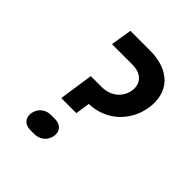

<svg xmlns="http://www.w3.org/2000/svg" viewBox="-200 -863 1001 1001"><g transform="rotate(45 300.0 -362.5)"><path d="M180 -227H291L303 -307C424 -310 518 -394 538 -515C558 -646 478 -730 330 -730H187L168 -613H317C384 -613 422 -575 413 -515C402 -456 354 -417 287 -417H208ZM184 5H213C254 5 286 -22 293 -61C299 -100 276 -127 234 -127H204C163 -127 132 -100 125 -61C119 -22 143 5 184 5Z"/></g></svg>

Font: JetBrains Mono
Style: Bold Italic
Weight: 558
Italic angle: -9°
Monospace: yes
Designer: Philipp Nurullin, Konstantin Bulenkov
Foundry: JetBrains
Version: Version 2.305